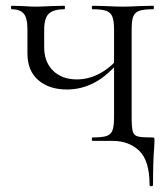

<svg xmlns="http://www.w3.org/2000/svg" viewBox="-20 -488 583 665"><path d="M370 0H301Q298 0 298 -6Q298 -12 301 -12Q334 -12 349 -17Q364 -22 369.5 -36.5Q375 -51 375 -81V-385Q375 -415 369.5 -429.5Q364 -444 349 -450Q334 -456 301 -456Q298 -456 298 -462Q298 -468 301 -468L344 -467Q382 -465 406 -465Q429 -465 465 -467L511 -468Q513 -468 513 -462Q513 -456 511 -456Q478 -456 462.5 -450.5Q447 -445 441.5 -431Q436 -417 436 -387V-81Q436 -46 440 -32.5Q444 -19 457 -15.5Q470 -12 505 -12Q513 -12 514 -10.5Q515 -9 515 0L514 25Q510 67 510 152Q510 157 504 157Q498 157 498 152Q498 69 462.5 34.5Q427 0 370 0ZM75 -303V-387Q75 -427 61.5 -441.5Q48 -456 21 -456Q18 -456 18 -462Q18 -468 21 -468L56 -467Q88 -465 104 -465Q122 -465 160 -467L203 -468Q205 -468 205 -462Q205 -456 203 -456Q166 -456 149.5 -441Q133 -426 133 -385V-325Q133 -273 164 -243Q195 -213 246 -213Q288 -213 326.5 -234Q365 -255 394 -292L398 -281Q353 -226 307.5 -202Q262 -178 212 -178Q150 -178 112.5 -210.5Q75 -243 75 -303Z"/></svg>

Font: Cormorant Unicase
Style: Regular
Weight: 400
Designer: Christian Thalmann (Catharsis Fonts)
Foundry: Catharsis Fonts
Version: Version 4.000